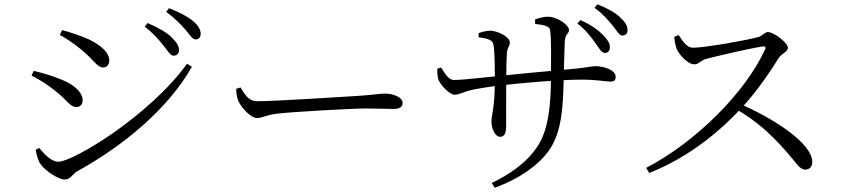

<svg xmlns="http://www.w3.org/2000/svg" viewBox="-20 -838 4000 911"><path d="M803.6 -573.8C818.3 -573.8 829.4 -583.4 829.4 -600C829.4 -619.3 819.3 -636.3 794.5 -660.8C771 -684.1 730.6 -707 680.3 -728.8L666.6 -711.5C709.2 -678.8 736.4 -646.1 757.6 -619.5C777.9 -594.1 788.2 -573.8 803.6 -573.8ZM287.9 13.8C314.1 13.8 324.3 -11.9 344.4 -24.1C565.3 -145.8 777 -320.8 890.5 -521L867.6 -535.8C687.6 -286.2 325.3 -70.6 257.4 -70.6C224.1 -70.6 193.1 -103.9 165.6 -136.1L149.6 -126.9C151.2 -112.1 159.8 -76.5 171.7 -59.9C193.6 -28.4 256.3 13.8 287.9 13.8ZM342.5 -330C361.6 -330 372.2 -345.3 372.2 -360.9C372.2 -399.1 334.6 -434.8 273.4 -459.7C228.2 -478.3 190.4 -489.4 140.2 -501.8L129.8 -479.7C171.4 -458.2 206.3 -435.5 244.2 -405.2C295.5 -366.2 311.8 -330 342.5 -330ZM469.3 -517.6C487.3 -517.6 498.5 -532.2 498.5 -550C498.5 -585.3 468.7 -617.7 401.1 -651.6C358 -670.5 312.3 -684.9 275 -695.3L263.9 -672.4C292.4 -656.8 334.9 -629 368.7 -600.2C421.7 -557.1 441.3 -517.6 469.3 -517.6ZM908.2 -651C922.7 -651 932.2 -660.9 932.2 -677C932.2 -698 920.9 -716.5 895.6 -738.4C870.9 -758.8 832.4 -780.2 781.4 -799.1L768.7 -781.8C813 -748.4 837 -723.1 859.3 -697.7C881.3 -672.7 891.9 -651 908.2 -651Z M1198.6 -278C1227.9 -278 1239.4 -292.5 1296.5 -298.9C1371.3 -307.7 1652.2 -323.3 1715.3 -323.3C1776.3 -323.3 1811.3 -321.1 1846.2 -321.1C1879.5 -321.1 1890.2 -332.2 1890.2 -349.8C1890.2 -377.1 1845.2 -394 1806.6 -394C1781.1 -394 1753.1 -387.9 1686.1 -383.5C1640.2 -380.7 1289.8 -357.7 1200.6 -357.7C1159 -357.7 1142.6 -389 1121.2 -423.1L1100.7 -416.5C1101.8 -397.4 1102.5 -379.8 1110 -361.1C1123.9 -327.1 1170.7 -278 1198.6 -278Z M2849.3 -586.9C2862.8 -586.1 2872.9 -595.8 2873.7 -611.1C2874.5 -630.9 2865.9 -646.4 2842 -671.1C2818.6 -696.1 2783 -720.6 2733.6 -742.9L2719.9 -726.4C2761.1 -694.3 2785.2 -661.1 2804.2 -634.9C2823.3 -609.2 2832.7 -587.7 2849.3 -586.9ZM2313.4 30.1 2327.3 52.8C2449.3 8.9 2537.5 -58.2 2582.1 -120.6C2648.1 -210.4 2651.2 -338.2 2654.7 -463.6C2655.4 -506.8 2657.6 -588.5 2659.6 -638.9C2661.8 -680 2679.7 -675.2 2679.7 -696.5C2679.7 -718.5 2625.3 -758.8 2578.6 -758.8C2560.6 -758.8 2539.5 -752.9 2518.9 -746.1L2519.1 -724.6C2561.6 -719.5 2588.3 -714.5 2590.7 -693.4C2595.8 -649.4 2595 -576.4 2594.2 -464.8C2593.4 -345.2 2583.7 -226.4 2532.5 -146.9C2477.9 -61.5 2390.5 -7.4 2313.4 30.1ZM2352.8 -189C2373.7 -189 2381.6 -204.5 2381.6 -244.5C2381.6 -275.7 2381.2 -369.8 2382 -457.5C2382 -510.4 2383.4 -562.4 2384.8 -582.9C2387 -615.2 2398.9 -615.8 2398.9 -636.6C2398.9 -663.9 2338.5 -692.4 2306.6 -692.4C2289.4 -692.4 2268.1 -687.1 2251.1 -680.9L2251.3 -661.2C2293.2 -655.3 2315.8 -649 2320.8 -628.7C2328.2 -600.1 2327.8 -497.2 2327.8 -450.3C2327.8 -327 2312 -296 2312 -259.8C2312 -232.3 2327.2 -189 2352.8 -189ZM2137.2 -388.6C2158.4 -388.6 2180.6 -401.6 2206.6 -408.5C2240.6 -416.7 2288.7 -424.8 2351.7 -432.4C2462.7 -445.4 2636.8 -460.1 2739.8 -460.1C2815.1 -460.1 2852.4 -450.9 2875.6 -450.9C2894.2 -450.9 2901.2 -457.5 2901.2 -474.2C2901.2 -504.9 2845.8 -524.1 2805.8 -524.1C2782.8 -524.1 2773 -516.6 2643.6 -506C2563.2 -499.4 2431.5 -486.1 2350.4 -477.9C2297.3 -472.9 2178.3 -458.5 2133.7 -458.5C2108.4 -458.5 2090.8 -489 2072.9 -517.9L2055 -511.7C2054.3 -495.3 2055.7 -469.3 2061.4 -457C2071.4 -435.2 2111.7 -388.6 2137.2 -388.6ZM2932.3 -669.4C2947 -669.4 2957.3 -678.1 2957.3 -693.7C2958 -714.3 2947.9 -732.1 2923.9 -754.5C2899.9 -777.5 2864.8 -797.6 2814.4 -817.7L2800.8 -801.2C2844.1 -769.3 2865 -742.3 2886.5 -717.2C2907.1 -692 2917.1 -670.1 2932.3 -669.4Z M3045.8 -41.5 3060.6 -17.2C3261.2 -97.1 3407 -227.1 3499.4 -326.8C3577.1 -410.2 3640.4 -508.2 3675.4 -563.5C3688 -584.1 3718.5 -592 3718.5 -611.6C3718.5 -633.8 3653.2 -685.9 3623.2 -685.9C3608.6 -685.9 3596.5 -666.7 3575.9 -661.5C3520.8 -646.7 3323.6 -611.6 3268.7 -611.6C3235.5 -611.6 3217 -647.6 3200.4 -671.5L3179.3 -663.1C3181.1 -635.4 3187.4 -613.9 3192.8 -601.5C3204.8 -576.1 3244.7 -532.8 3273.8 -532.8C3297.7 -532.8 3301.7 -551.1 3333.3 -559.4C3387.6 -572.8 3527 -606.5 3598.4 -617.6C3609.4 -619.2 3615.4 -616.5 3610.2 -603.7C3517 -399.3 3281 -163.5 3045.8 -41.5ZM3800.5 -33.2C3823.2 -33.2 3834 -50.1 3834 -69.5C3834 -157.2 3655.2 -274.5 3486.8 -346.8L3467.3 -323.3C3566.4 -266.8 3634.6 -204.7 3705.8 -124.6C3759 -65.3 3773.4 -33.2 3800.5 -33.2Z"/></svg>

Font: Source Han Serif CN VF
Style: Regular
Weight: 250
Designer: Ryoko NISHIZUKA 西塚涼子 (kana & ideographs); Frank Grießhammer (Latin, Greek & Cyrillic); Wenlong ZHANG 张文龙 (bopomofo); San
Foundry: Adobe
Version: Version 2.002;hotconv 1.1.0;makeotfexe 2.6.0